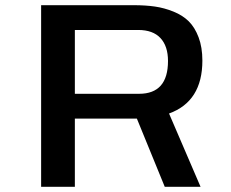

<svg xmlns="http://www.w3.org/2000/svg" viewBox="-20 -720 890 740"><path d="M501.5 -263H268.5V0H138.5V-700H495.5Q540.5 -700 577 -694.8Q613.5 -689.5 648.8 -675.2Q684 -661 707.5 -637.8Q731 -614.5 745.5 -576Q760 -537.5 760 -486.5Q760 -329 631.5 -282.5L753 0H615L507.5 -263ZM268.5 -604.5V-358.5H516Q627.5 -358.5 627.5 -485Q627.5 -542 598.5 -573.2Q569.5 -604.5 512.5 -604.5Z"/></svg>

Font: League Mono Wide Medium
Style: Regular
Weight: 500
Width: 8
Designer: Tyler Finck
Foundry: The League of Moveable Type / Tyler Finck
Version: Version 2.210